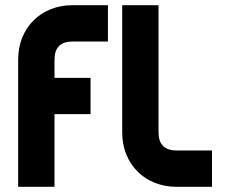

<svg xmlns="http://www.w3.org/2000/svg" viewBox="-20 -720 887 740"><path d="M329 -280H190V0H50V-490Q50 -536 65.5 -574.5Q81 -613 109 -641Q137 -669 175.5 -684.5Q214 -700 260 -700H396V-560H260Q190 -560 190 -490V-420H329ZM797 -140V0H661Q615 0 576.5 -15.5Q538 -31 510 -59Q482 -87 466.5 -125.5Q451 -164 451 -210V-700H591V-210Q591 -140 661 -140Z"/></svg>

Font: CAT North
Style: Regular
Weight: 400
Designer: Peter Wiegel
Foundry: Peter Wiegel
Version: Version 1.000